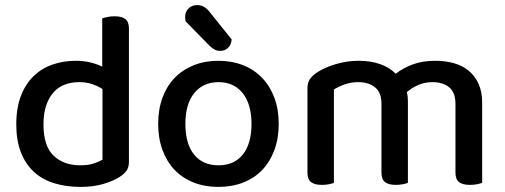

<svg xmlns="http://www.w3.org/2000/svg" viewBox="-20 -721 1985 755"><path d="M279 -482Q309 -482 335.5 -475.5Q362 -469 382 -459V-649Q389 -651 402 -654Q415 -657 430 -657Q459 -657 473 -646Q487 -635 487 -609V-85Q487 -64 478 -50.5Q469 -37 450 -25Q427 -10 387.5 2Q348 14 297 14Q240 14 193 -0.5Q146 -15 113 -45.5Q80 -76 62 -122.5Q44 -169 44 -232Q44 -297 62.5 -344.5Q81 -392 113 -422.5Q145 -453 187.5 -467.5Q230 -482 279 -482ZM383 -371Q366 -382 343 -390Q320 -398 292 -398Q262 -398 236.5 -389Q211 -380 192 -359.5Q173 -339 162 -307.5Q151 -276 151 -231Q151 -147 190.5 -109Q230 -71 296 -71Q326 -71 346.5 -77.5Q367 -84 383 -93Z M1076 -234Q1076 -177 1059 -131Q1042 -85 1011.5 -53Q981 -21 937 -3.5Q893 14 839 14Q785 14 741 -3.5Q697 -21 666.5 -53Q636 -85 619 -131Q602 -177 602 -234Q602 -291 619 -337Q636 -383 667 -415Q698 -447 742 -464.5Q786 -482 839 -482Q892 -482 936 -464.5Q980 -447 1011 -414.5Q1042 -382 1059 -336.5Q1076 -291 1076 -234ZM839 -398Q779 -398 744 -355Q709 -312 709 -234Q709 -156 743 -113.5Q777 -71 839 -71Q901 -71 935 -113.5Q969 -156 969 -234Q969 -311 934.5 -354.5Q900 -398 839 -398ZM710 -637Q708 -647 708 -653Q708 -675 721.5 -688Q735 -701 755 -701Q782 -701 801 -678L891 -566Q889 -544 876.5 -532.5Q864 -521 847 -521Q833 -521 824 -526Q815 -531 805 -540Z M1771 -313Q1771 -357 1746.5 -377.5Q1722 -398 1680 -398Q1652 -398 1626.5 -387.5Q1601 -377 1580 -359Q1582 -351 1583 -342Q1584 -333 1584 -324V-2Q1577 1 1564 3.5Q1551 6 1537 6Q1508 6 1494 -5Q1480 -16 1480 -42V-313Q1480 -357 1455 -377.5Q1430 -398 1388 -398Q1360 -398 1335 -389Q1310 -380 1293 -369V-2Q1286 1 1273.5 3.5Q1261 6 1246 6Q1217 6 1203 -5Q1189 -16 1189 -42V-372Q1189 -395 1198 -409Q1207 -423 1228 -437Q1257 -456 1301 -469Q1345 -482 1390 -482Q1437 -482 1474.5 -469Q1512 -456 1536 -431Q1564 -453 1602.5 -467.5Q1641 -482 1692 -482Q1731 -482 1765 -472.5Q1799 -463 1823.5 -442.5Q1848 -422 1862 -391Q1876 -360 1876 -317V-2Q1868 1 1855.5 3.5Q1843 6 1828 6Q1799 6 1785 -5Q1771 -16 1771 -42V-313Z"/></svg>

Font: Baloo Tammudu 2 Medium
Style: Regular
Weight: 500
Designer: Maithili Shingre, Omkar Shende and Ek Type
Foundry: Ek Type
Version: Version 1.640;hotconv 1.0.111;makeotfexe 2.5.65597; ttfautoh